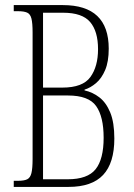

<svg xmlns="http://www.w3.org/2000/svg" viewBox="-20 -734 526 754"><path d="M34 0V-24H51Q75 -24 87 -30Q99 -36 103.5 -54.5Q108 -73 108 -110V-607Q108 -643 103.5 -661Q99 -679 86.5 -684.5Q74 -690 51 -690H34V-714H227Q407 -714 407 -543Q407 -492 393 -459Q379 -426 357 -407.5Q335 -389 312 -382V-379Q344 -372 370.5 -351.5Q397 -331 413 -292Q429 -253 429 -190Q429 -94 385 -47Q341 0 249 0ZM225 -390Q305 -390 335 -431.5Q365 -473 365 -541Q365 -611 334 -647.5Q303 -684 228 -684H149V-390ZM246 -30Q324 -30 355.5 -69.5Q387 -109 387 -193Q387 -276 357.5 -317.5Q328 -359 247 -359H149V-30Z"/></svg>

Font: Noto Serif Myanmar ExtraCondensed ExtraLight
Style: Regular
Weight: 200
Width: 2
Designer: Ben Mitchell and the Monotype Design Team
Foundry: Monotype Imaging Inc.
Version: Version 2.106; ttfautohint (v1.8.4.7-5d5b)